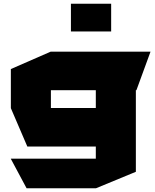

<svg xmlns="http://www.w3.org/2000/svg" viewBox="-20 -801 826 1026"><path d="M122 205 38 48V47H492V-18H126L38 -223V-432L251 -525H784V-524L709 -319H706V117L493 205ZM359 -633V-781H574V-633ZM252 -319V-224H492V-319Z"/></svg>

Font: Foldit Thin ExtraBold
Style: Regular
Weight: 800
Version: Version 1.003